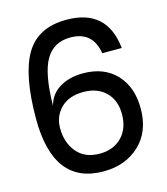

<svg xmlns="http://www.w3.org/2000/svg" viewBox="-113 -831 809 932"><g transform="rotate(-15 292.0 -365.0)"><path d="M307 -744Q511 -744 532 -542H434Q416 -656 303 -656Q220 -656 179.5 -587.5Q139 -519 137 -357Q151 -413 200 -442.5Q249 -472 318 -472Q423 -472 484 -407.5Q545 -343 545 -235Q545 -119 474 -52.5Q403 14 293 14Q41 14 41 -317Q41 -537 102.5 -640.5Q164 -744 307 -744ZM142 -243Q142 -171 182 -122.5Q222 -74 297 -74Q366 -74 408 -117Q450 -160 450 -232Q450 -302 408 -343Q366 -384 296 -384Q223 -384 182.5 -343.5Q142 -303 142 -243Z"/></g></svg>

Font: Nacelle
Style: Regular
Weight: 400
Designer: Sora Sagano
Foundry: Sora Sagano
Version: Version 1.000;FEAKit 1.0